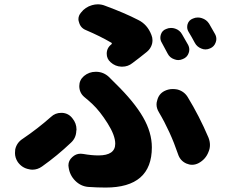

<svg xmlns="http://www.w3.org/2000/svg" viewBox="-20 -803 1040 881"><path d="M721.7 -608.4Q715.8 -618.2 715.8 -629.9Q715.8 -636.7 717.8 -643.6Q723.6 -663.1 742.2 -669.9Q752.9 -674.8 764.6 -674.8Q774.4 -674.8 783.2 -671.9Q804.7 -665 815.4 -645.5Q828.1 -624 842.8 -597.7Q848.6 -586.9 848.6 -575.2Q848.6 -567.4 845.7 -559.6Q838.9 -540 819.3 -532.2Q808.6 -527.3 797.9 -527.3Q789.1 -527.3 779.3 -531.2Q758.8 -538.1 749 -557.6Q733.4 -586.9 721.7 -608.4ZM845.7 -656.2Q838.9 -667 838.9 -678.7Q838.9 -685.5 840.8 -692.4Q846.7 -710.9 865.2 -717.8Q876 -722.7 887.7 -722.7Q897.5 -722.7 906.2 -719.7Q927.7 -712.9 939.5 -694.3Q953.1 -670.9 966.8 -646.5Q972.7 -635.7 972.7 -624Q972.7 -616.2 969.7 -608.4Q962.9 -588.9 944.3 -581.1Q933.6 -576.2 922.9 -576.2Q913.1 -576.2 904.3 -580.1Q883.8 -587.9 874 -606.4Q859.4 -633.8 845.7 -656.2ZM587.9 -513.7Q567.4 -497.1 541 -497.1Q539.1 -497.1 537.1 -497.1Q508.8 -498 487.3 -517.6Q469.7 -533.2 469.7 -556.6Q469.7 -583 491.2 -599.6Q493.2 -601.6 493.2 -604Q493.2 -606.4 490.2 -607.4Q440.4 -636.7 374 -665Q349.6 -674.8 342.8 -700.2Q339.8 -708 339.8 -714.8Q339.8 -731.4 351.6 -745.1Q371.1 -770.5 402.3 -779.3Q416 -783.2 428.7 -783.2Q446.3 -783.2 462.9 -776.4Q552.7 -743.2 613.3 -711.9Q656.2 -691.4 674.8 -642.6Q679.7 -630.9 679.7 -618.2Q679.7 -610.4 677.7 -601.6Q671.9 -580.1 654.3 -565.4Q618.2 -536.1 587.9 -513.7ZM384.8 54.7Q350.6 51.8 325.2 26.4Q299.8 1 294.9 -35.2Q293.9 -39.1 293.9 -43.9Q293.9 -66.4 311.5 -82Q328.1 -97.7 349.6 -97.7Q355.5 -97.7 361.3 -96.7Q400.4 -89.8 431.6 -89.8Q508.8 -89.8 508.8 -143.6Q508.8 -181.6 473.6 -237.3Q438.5 -293 404.3 -325.2Q385.7 -342.8 366.2 -358.4Q343.8 -377.9 343.8 -408.2Q343.8 -435.5 365.2 -454.1Q388.7 -473.6 418.9 -473.6Q420.9 -473.6 422.9 -473.6Q455.1 -472.7 479.5 -450.2Q497.1 -432.6 508.8 -420.9Q595.7 -335.9 636.2 -265.6Q676.8 -195.3 676.8 -127Q676.8 57.6 464.8 57.6Q426.8 57.6 384.8 54.7ZM936.5 -171.9Q943.4 -154.3 943.4 -137.7Q943.4 -121.1 936.5 -105.5Q923.8 -72.3 891.6 -54.7Q877 -46.9 861.3 -46.9Q848.6 -46.9 835 -52.7Q806.6 -65.4 796.9 -95.7Q761.7 -199.2 709 -288.1Q698.2 -305.7 698.2 -324.2Q698.2 -333 701.2 -341.8Q708 -371.1 733.4 -384.8Q752 -394.5 772.5 -394.5Q782.2 -394.5 793 -392.6Q824.2 -384.8 840.8 -358.4Q894.5 -270.5 936.5 -171.9ZM213.9 -266.6Q233.4 -285.2 260.7 -285.2Q262.7 -285.2 265.6 -285.2Q294.9 -283.2 312.5 -259.8Q331.1 -237.3 331.1 -208Q331.1 -205.1 330.1 -202.1Q329.1 -169.9 305.7 -148.4Q243.2 -88.9 172.9 -39.1Q152.3 -24.4 128.9 -24.4Q121.1 -24.4 113.3 -26.4Q81.1 -32.2 61.5 -59.6Q48.8 -79.1 48.8 -100.6Q48.8 -108.4 49.8 -117.2Q56.6 -148.4 84 -166Q153.3 -212.9 213.9 -266.6Z"/></svg>

Font: Gen Jyuu GothicX Heavy
Style: Bold
Weight: 900
Designer: [Source Han Sans]
Ryoko NISHIZUKA  (kana & ideographs); Paul D. Hunt (Latin, Greek & Cyrillic); Wenlong ZHANG  (bopomofo
Version: Version 1.002.20150607